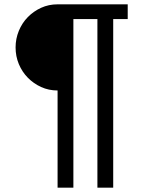

<svg xmlns="http://www.w3.org/2000/svg" viewBox="-20 -718 692 887"><path d="M246 -300Q205 -300 170 -316Q135 -332 108.5 -359Q82 -386 67 -422Q52 -458 52 -499Q52 -539 67 -575.5Q82 -612 108.5 -639Q135 -666 170 -682Q205 -698 246 -698H570V-630H503V149H430V-630H319V149H246Z"/></svg>

Font: IBM Plex Sans KR
Style: Regular
Weight: 400
Designer: Mike Abbink; Paul van der Laan; Pieter van Rosmalen; Wujin Sim; Chorong Kim; Dohee Lee;
Foundry: Sandoll Inc.
Version: Version 1.001